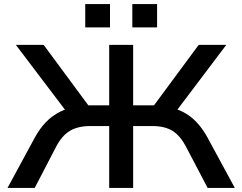

<svg xmlns="http://www.w3.org/2000/svg" viewBox="-20 -926 1193 946"><path d="M17 0 152 -249Q176 -293 206.5 -324.5Q237 -356 276 -375.5Q315 -395 364 -401L315 -366L58 -705H195L430 -387L402 -407H518V-705H636V-407H752L724 -387L959 -705H1095L839 -366L791 -401Q840 -395 878.5 -376Q917 -357 947.5 -325Q978 -293 1002 -249L1137 0H1003L896 -204Q869 -256 831 -280.5Q793 -305 729 -305H636V0H518V-305H426Q365 -305 325.5 -282Q286 -259 257 -204L151 0ZM632 -791V-906H754V-791ZM400 -791V-906H522V-791Z"/></svg>

Font: Nunito Sans 7pt SemiExpanded SemiBold
Style: Regular
Weight: 600
Width: 6
Designer: Vernon Adams
Foundry: Vernon Adams
Version: Version 3.101;gftools[0.9.27]